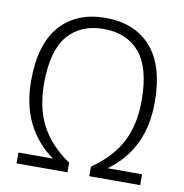

<svg xmlns="http://www.w3.org/2000/svg" viewBox="-83 -828 870 906"><g transform="rotate(10 352.0 -374.5)"><path d="M55.5 0V-52H221Q140 -109.5 97.8 -195.8Q55.5 -282 55.5 -396.5Q55.5 -572 134 -660.5Q212.5 -749 351.5 -749Q491 -749 569.5 -660.5Q648 -572 648 -396.5Q648 -282 605.8 -195.8Q563.5 -109.5 482.5 -52H648V0H404V-46Q496.5 -109 541 -192.2Q585.5 -275.5 585.5 -394Q585.5 -550 524.2 -623Q463 -696 351.5 -696Q240.5 -696 179.2 -623Q118 -550 118 -394Q118 -275.5 162.5 -192.2Q207 -109 299.5 -46V0Z"/></g></svg>

Font: Encode Sans Lt
Style: Regular
Weight: 300
Designer: Multiple Designers
Foundry: Impallari Type
Version: Version 3.002; ttfautohint (v1.8.3) -l 8 -r 50 -G 200 -x 14 